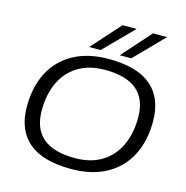

<svg xmlns="http://www.w3.org/2000/svg" viewBox="-131 -1056 1149 1188"><g transform="rotate(15 443.0 -462.0)"><path d="M429 9Q246 9 156 -68.5Q66 -146 66 -294Q66 -421 114.5 -514Q163 -607 256 -658Q349 -709 481 -709Q664 -709 754 -631.5Q844 -554 844 -406Q844 -280 795.5 -186.5Q747 -93 654 -42Q561 9 429 9ZM434 -62Q536 -62 606.5 -105.5Q677 -149 713 -226.5Q749 -304 749 -405Q749 -638 477 -638Q374 -638 303.5 -594.5Q233 -551 197 -474Q161 -397 161 -295Q161 -62 434 -62ZM539 -749 703 -933H793L613 -749ZM343 -749 508 -933H598L416 -749Z"/></g></svg>

Font: Georama Extended
Style: Italic
Weight: 400
Width: 7
Italic angle: -9°
Designer: Jean-Baptiste Levee
Foundry: Production Type
Version: Version 1.000